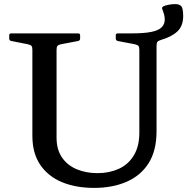

<svg xmlns="http://www.w3.org/2000/svg" viewBox="-20 -907 922 937"><path d="M440 10Q350 10 282.5 -18Q215 -46 176.5 -102.5Q138 -159 138 -244V-744H256V-236Q256 -177 282.5 -138.5Q309 -100 354.5 -81Q400 -62 456 -62Q513 -62 559.5 -83Q606 -104 633 -148.5Q660 -193 660 -259V-744H744V-267Q744 -172 705.5 -111Q667 -50 598 -20Q529 10 440 10ZM660 -664Q660 -678 655.5 -683Q651 -688 638 -691L554 -707Q545 -710 545 -719V-735Q545 -744 555 -744H744V-531H660ZM25 -734Q25 -744 34 -744H361Q371 -744 371 -735V-719Q371 -710 362 -707L277 -691Q265 -688 260.5 -683Q256 -678 256 -664V-531H138V-664Q138 -677 134 -682.5Q130 -688 116 -691L35 -707Q25 -709 25 -719ZM619 -744Q684 -744 719.5 -751.5Q755 -759 769.5 -774.5Q784 -790 784 -811Q784 -825 780.5 -837.5Q777 -850 772 -863Q768 -870 777 -876Q788 -881 804 -884Q820 -887 835.5 -887Q851 -887 861 -880Q868 -875 871 -862Q874 -849 874 -829Q874 -780 845.5 -753.5Q817 -727 765 -712Q752 -708 748 -702.5Q744 -697 744 -684V-662Z"/></svg>

Font: Hahmlet Medium
Style: Regular
Weight: 500
Version: Version 1.002